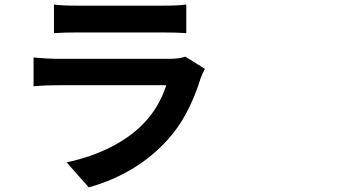

<svg xmlns="http://www.w3.org/2000/svg" viewBox="-20 -769 1540 846"><path d="M371.1 56.6 273.4 -53.7Q380.9 -76.2 470.7 -122.1Q554.7 -165 612.3 -224.6Q680.7 -294.9 712.9 -393.6H241.2Q179.7 -393.6 127.9 -388.7V-515.6Q189.5 -509.8 241.2 -509.8H724.6Q773.4 -509.8 795.9 -519.5L882.8 -465.8Q872.1 -445.3 864.3 -424.8Q812.5 -256.8 719.7 -154.3Q583 -2.9 371.1 56.6ZM217.8 -623V-749Q252 -744.1 319.3 -744.1H695.3Q766.6 -744.1 800.8 -749V-623Q761.7 -626 693.4 -626H319.3Q260.7 -626 217.8 -623Z"/></svg>

Font: Bpmf GenYo Gothic B
Style: B
Weight: 700
Foundry: But Ko
Version: Version 1.320